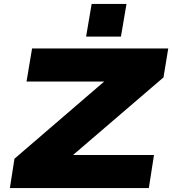

<svg xmlns="http://www.w3.org/2000/svg" viewBox="-20 -950 870 970"><path d="M30 0 53 -148 576 -598 579 -538H114L142 -705H830L806 -559L278 -106L277 -167H758L732 0ZM415 -765 443 -930H619L591 -765Z"/></svg>

Font: Nunito Sans 7pt Expanded Black
Style: Italic
Weight: 900
Width: 7
Italic angle: -9°
Designer: Vernon Adams
Foundry: Vernon Adams
Version: Version 3.101;gftools[0.9.27]